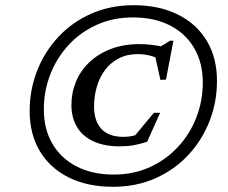

<svg xmlns="http://www.w3.org/2000/svg" viewBox="-20 -707 877 738"><path d="M454.5 -181Q474.5 -181 489.8 -184.5Q505 -188 529 -198.5L487.5 -172.5L571.5 -273.5H595.5L545.5 -162Q517 -153 493.8 -148.8Q470.5 -144.5 439.5 -144.5Q380.5 -144.5 339 -163.8Q297.5 -183 276 -218.8Q254.5 -254.5 254.5 -303Q254.5 -350.5 272 -393Q289.5 -435.5 323.5 -467.8Q357.5 -500 406.2 -518.8Q455 -537.5 517 -537.5Q541 -537.5 567 -534.2Q593 -531 613 -525.5L586 -521.5L634 -550.5H646.5L618 -401L596.5 -400L574 -502L596.5 -475.5Q580.5 -487 557.8 -493Q535 -499 509.5 -499Q467.5 -499 435.8 -482.2Q404 -465.5 383 -437Q362 -408.5 351.8 -372.2Q341.5 -336 341.5 -297.5Q341.5 -242.5 369.5 -211.8Q397.5 -181 454.5 -181ZM417 -36Q494 -36 557 -65Q620 -94 665.5 -143.8Q711 -193.5 735.2 -256.8Q759.5 -320 759.5 -389.5Q759.5 -465 726.8 -521.5Q694 -578 633.8 -609Q573.5 -640 491 -640Q414 -640 351 -611.2Q288 -582.5 242.5 -532.8Q197 -483 172.8 -419.5Q148.5 -356 148.5 -287Q148.5 -211 181.2 -154.8Q214 -98.5 274.5 -67.2Q335 -36 417 -36ZM493.5 -687Q591.5 -687 663.5 -651.2Q735.5 -615.5 774.8 -550.2Q814 -485 814 -396Q814 -315 785.5 -241.8Q757 -168.5 704 -111.5Q651 -54.5 577.5 -21.8Q504 11 414 11Q316.5 11 244.5 -24.8Q172.5 -60.5 133.2 -126Q94 -191.5 94 -280.5Q94 -361.5 122.5 -434.5Q151 -507.5 203.8 -564.5Q256.5 -621.5 330.2 -654.2Q404 -687 493.5 -687Z"/></svg>

Font: Newsreader 16pt Medium
Style: Italic
Weight: 500
Italic angle: -17°
Designer: Hugues Gentile
Foundry: Production Type
Version: Version 1.003